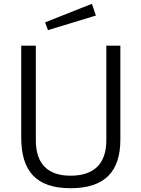

<svg xmlns="http://www.w3.org/2000/svg" viewBox="-20 -983 744 1013"><path d="M615 -742H541V-243C541 -117 474 -56 352 -56C232 -56 169 -119 169 -243V-742H92V-258C92 -81 170 10 352 10C534 10 615 -79 615 -246ZM218 -865 233 -824 486 -901 465 -963Z"/></svg>

Font: Cheyenne Sans Light
Style: Regular
Weight: 300
Designer: The Public Sans project authors (U.S. Web Design System), Libre Franklin designed by Pablo Impallari and Rodrigo Fuenzal
Foundry: The Cheyenne Sans Project Authors
Version: Version 2.007